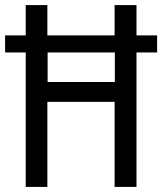

<svg xmlns="http://www.w3.org/2000/svg" viewBox="-21 -734 637 754"><path d="M80 0H165V-334H429V0H515V-528H596V-595H515V-714H429V-595H165V-714H80V-595H-1V-528H80ZM166 -412V-528H430V-412Z"/></svg>

Font: Noto Sans Telugu Condensed
Style: Regular
Weight: 400
Width: 3
Designer: Jelle Bosma - Monotype Design Team
Foundry: Monotype Imaging Inc.
Version: Version 2.005